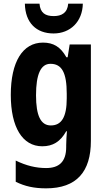

<svg xmlns="http://www.w3.org/2000/svg" viewBox="-20 -790 580 1050"><path d="M433 -770H353C349 -719 316 -702 274 -702C228 -702 200 -719 196 -770H116C118 -665 179 -607 273 -607C364 -607 431 -671 433 -770ZM215 -557C104 -557 39 -452 39 -271C39 -94 103 10 211 10C269 10 310 -15 342 -72H346C344 -49 342 -18 342 4V14C342 96 302 129 232 129C177 129 123 116 66 88V204C116 229 167 240 232 240C400 240 477 148 477 -19V-547H361L350 -477H343C311 -534 272 -557 215 -557ZM256 -441C318 -441 345 -393 345 -277V-252C345 -149 316 -104 258 -104C203 -104 177 -157 177 -269C177 -384 203 -441 256 -441Z"/></svg>

Font: Noto Sans Devanagari UI Condensed
Style: Bold
Weight: 700
Width: 3
Designer: Jelle Bosma - Monotype Design Team
Foundry: Monotype Imaging Inc.
Version: Version 2.004